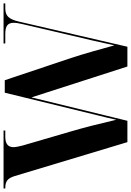

<svg xmlns="http://www.w3.org/2000/svg" viewBox="156 -910 754 1107"><g transform="rotate(-90 533.5 -357.0)"><path d="M71 -651 267 0H390L525 -553L703 0H817L962 -625C976 -685 995 -704 1039 -704H1067V-714H836V-704H890C936 -704 955 -691 955 -655C955 -641 952 -624 947 -603L881 -320C868 -266 841 -152 825 -75C809 -134 775 -256 752 -325L624 -707H552L423 -178C412 -134 403 -97 396 -64C371 -171 352 -246 328 -328L248 -602C243 -620 238 -645 238 -656C238 -689 258 -704 298 -704H334V-714H0V-704H2C39 -704 58 -693 71 -651Z"/></g></svg>

Font: Noto Serif Display
Style: Bold
Weight: 700
Designer: Monotype Design Team
Foundry: Monotype Imaging Inc.
Version: Version 2.009